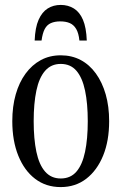

<svg xmlns="http://www.w3.org/2000/svg" viewBox="-20 -751 494 781"><path d="M227 -731Q197 -731 174 -716.5Q151 -702 137 -670.5Q123 -639 121 -586H149Q153 -616 162 -633Q171 -650 187 -657Q203 -664 225 -664Q248 -664 264 -657Q280 -650 290 -633Q300 -616 303 -586H333Q331 -639 317.5 -670.5Q304 -702 280.5 -716.5Q257 -731 227 -731ZM424 -258Q424 -178 399.5 -118Q375 -58 331 -24Q287 10 227 10Q167 10 123 -23.5Q79 -57 54.5 -117.5Q30 -178 30 -258Q30 -318 44 -367Q58 -416 84 -451.5Q110 -487 146 -506.5Q182 -526 227 -526Q272 -526 308 -507Q344 -488 370 -452Q396 -416 410 -367Q424 -318 424 -258ZM117 -258Q117 -186 128 -133.5Q139 -81 163.5 -53Q188 -25 227 -25Q267 -25 291 -53Q315 -81 326 -133.5Q337 -186 337 -258Q337 -330 326 -382.5Q315 -435 291 -463Q267 -491 227 -491Q188 -491 163.5 -463Q139 -435 128 -382.5Q117 -330 117 -258Z"/></svg>

Font: Roboto Serif 120pt ExtraCondensed
Style: Regular
Weight: 400
Width: 2
Designer: Greg Gazdowicz
Foundry: Commercial Type
Version: Version 1.008